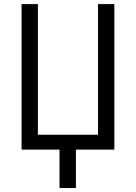

<svg xmlns="http://www.w3.org/2000/svg" viewBox="-20 -734 666 942"><path d="M541 0H352.5V188.5H272V0H85.9V-713.9H166V-72.8H460.9V-713.9H541Z"/></svg>

Font: Open Sans SemiCondensed
Style: Regular
Weight: 400
Width: 4
Designer: Monotype Design Team
Foundry: Monotype Imaging Inc.
Version: Version 3.000